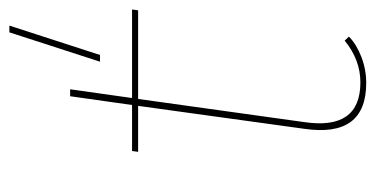

<svg xmlns="http://www.w3.org/2000/svg" viewBox="-220 -588 817 418"><g transform="rotate(-90 189.0 -378.5)"><path d="M132.8 -126Q114.3 -2.9 219.2 -2.9Q268.1 -2.9 310.1 -37.1L318.8 -27.8Q301.8 -11.2 274.4 -0.7Q247.1 9.8 217.8 9.8Q98.1 9.8 118.2 -126L168 -486.8H67.9L69.8 -500H169.9L189 -634.8H204.1L185.1 -500H377.9L376 -486.8H183.1ZM264.2 -569.8 328.1 -767.1H342.8L278.8 -569.8Z"/></g></svg>

Font: Human Sans Thin
Style: Italic
Weight: 100
Italic angle: -8°
Designer: Tim Radville
Foundry: Continuum
Version: Version 1.000;FEAKit 1.0